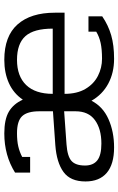

<svg xmlns="http://www.w3.org/2000/svg" viewBox="151 -686 550 892"><g transform="rotate(-90 426.0 -240.0)"><path d="M29 -118Q29 -188 73 -220Q117 -252 198 -258L355 -269V-332Q355 -388 332.5 -412Q310 -436 253 -436Q217 -436 191.5 -430Q166 -424 143 -412V-375H70V-445Q150 -495 252 -495Q317 -495 353 -474Q389 -453 409 -409Q438 -452 485.5 -473.5Q533 -495 594 -495Q704 -495 758.5 -433.5Q813 -372 813 -260V-215H436Q436 -157 459 -118Q482 -79 519.5 -60Q557 -41 599 -41Q643 -41 672.5 -47.5Q702 -54 725 -68V-104H796V-40Q755 -12 708.5 1.5Q662 15 599 15Q534 15 483.5 -12Q433 -39 404 -90Q377 -37 318.5 -11Q260 15 187 15Q109 15 69 -19Q29 -53 29 -118ZM739 -270Q739 -358 704 -397Q669 -436 594 -436Q518 -436 477 -393.5Q436 -351 436 -270ZM355 -164V-217L201 -206Q146 -202 124.5 -183Q103 -164 103 -120Q103 -82 127 -63Q151 -44 205 -44Q273 -44 314 -74Q355 -104 355 -164Z"/></g></svg>

Font: Pridi Light
Style: Regular
Weight: 300
Version: Version 1.002